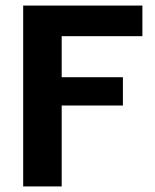

<svg xmlns="http://www.w3.org/2000/svg" viewBox="-20 -670 557 690"><path d="M201.7 0V-290.8H421.7V-392.5H201.7V-540H491.7V-650H63.3V0Z"/></svg>

Font: Familjen Grotesk
Style: Bold
Weight: 700
Designer: Anders Wikstroem, Jonas Baeckman, Matilda Gysing, Kristian Moeller
Foundry: Familjen STHLM AB
Version: Version 2.000